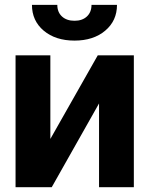

<svg xmlns="http://www.w3.org/2000/svg" viewBox="-20 -775 619 795"><path d="M188.5 -199.7 384.8 -545.9H534.2V0H390.1V-346.7L194.3 0H44.4V-545.9H188.5ZM288.6 -606.9Q210 -606.9 161.1 -647.9Q112.3 -689 112.3 -754.9H217.3Q217.3 -724.6 236.6 -706.8Q255.9 -689 288.6 -689Q320.8 -689 339.8 -706.8Q358.9 -724.6 358.9 -754.9H464.4Q464.4 -689 415.5 -647.9Q366.7 -606.9 288.6 -606.9Z"/></svg>

Font: Inter Tight
Style: Bold
Weight: 700
Designer: Rasmus Andersson
Foundry: rsms
Version: Version 3.004; ttfautohint (v1.8.4.7-5d5b)